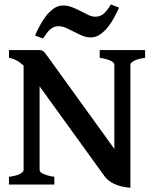

<svg xmlns="http://www.w3.org/2000/svg" viewBox="-20 -844 704 878"><path d="M21 0V-35.6Q56.6 -40 72.3 -49.3Q87.9 -58.6 87.9 -65.4V-543.9Q56.2 -573.7 21 -579.6V-615.2H157.2Q164.6 -615.2 169.2 -614Q173.8 -612.8 178.7 -608.9Q183.6 -605 189.2 -597.4Q194.8 -589.8 204.1 -577.1L502.9 -163.1V-549.3Q502.9 -552.2 499.8 -556.4Q496.6 -560.5 489 -564.7Q481.4 -568.8 468.5 -572.8Q455.6 -576.7 436 -579.6V-615.2H643.6V-579.6Q608.4 -574.7 592.3 -565.4Q576.2 -556.2 576.2 -549.3V14.6Q529.3 10.7 501 -3.7Q472.7 -18.1 459.5 -36.1L161.1 -449.2V-65.4Q161.1 -62.5 164.6 -58.3Q168 -54.2 176 -50Q184.1 -45.9 196.8 -42Q209.5 -38.1 228.5 -35.6V0ZM524.4 -809.1Q515.6 -789.1 502.9 -765.4Q490.2 -741.7 474.1 -721.2Q458 -700.7 438.2 -686.8Q418.5 -672.9 396 -672.9Q375 -672.9 356 -680.9Q336.9 -689 318.8 -698.5Q300.8 -708 283 -716.1Q265.1 -724.1 246.6 -724.1Q235.4 -724.1 226.6 -720.5Q217.8 -716.8 209.7 -709.7Q201.7 -702.6 193.6 -692.1Q185.5 -681.6 176.8 -668L140.1 -681.6Q148.9 -701.7 161.4 -725.6Q173.8 -749.5 189.9 -770.3Q206.1 -791 225.6 -804.9Q245.1 -818.8 267.6 -818.8Q290 -818.8 310.3 -810.8Q330.6 -802.7 348.9 -793.2Q367.2 -783.7 383.8 -775.6Q400.4 -767.6 416 -767.6Q438 -767.6 454.1 -781.2Q470.2 -794.9 486.8 -823.7Z"/></svg>

Font: Gentium Basic
Style: Bold
Weight: 700
Designer: J. Victor Gaultney and Annie Olsen
Foundry: SIL International
Version: Version 1.100